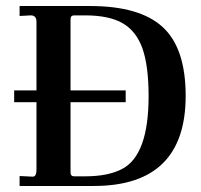

<svg xmlns="http://www.w3.org/2000/svg" viewBox="-20 -617 668 637"><path d="M45 0V-33L87 -31Q94 -30 97.5 -36Q101 -42 101 -53V-545Q101 -566 82 -566L45 -564V-597H279Q444 -597 520 -527Q596 -457 596 -299Q596 0 291 0ZM226 -32H262Q340 -32 386 -57Q473 -103 473 -298Q473 -400 452 -458Q431 -515 386 -540.5Q341 -566 262 -566H226Q214 -566 214 -553V-45Q214 -32 226 -32ZM27 -278V-317H397V-278Z"/></svg>

Font: UnnaMedium
Style: Regular
Weight: 500
Designer: Jorge de Buen Unna
Foundry: Omnibus-Type
Version: Version 2.008;hotconv 1.0.109;makeotfexe 2.5.65596